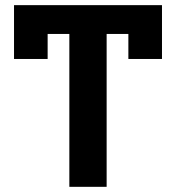

<svg xmlns="http://www.w3.org/2000/svg" viewBox="-20 -722 680 742"><path d="M248 0V-590.8H164.1V-494.1H34.2V-702.1H606V-494.1H476.1V-590.8H392.1V0Z"/></svg>

Font: LT Superior
Style: Bold
Weight: 400
Designer: Daniel Lyons
Foundry: LyonsType
Version: Version 1.000